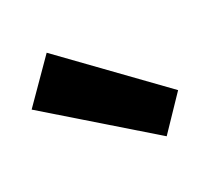

<svg xmlns="http://www.w3.org/2000/svg" viewBox="-53 -833 351 326"><g transform="rotate(-20 122.5 -670.5)"><path d="M200 -569 0 -690 57 -772 245 -636Z"/></g></svg>

Font: DM Sans 9pt
Style: Semibold
Weight: 600
Designer: Colophon Foundry, Jonny Pinhorn
Foundry: Colophon Foundry
Version: Version 4.004;gftools[0.9.30]